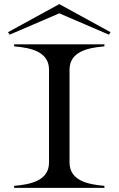

<svg xmlns="http://www.w3.org/2000/svg" viewBox="-20 -916 578 936"><path d="M49 -10V0H489V-10C405 -17 319 -37 319 -124V-576C319 -663 405 -683 489 -690V-700H49V-690C133 -683 219 -663 219 -576V-124C219 -37 133 -17 49 -10ZM519 -759 269 -896 19 -759 27 -747 269 -851 511 -747Z"/></svg>

Font: Sprat Extended
Style: Regular
Weight: 400
Width: 9
Designer: Ethan Nakache
Foundry: Collletttivo
Version: Version 2.000;Glyphs 3.2 (3217)